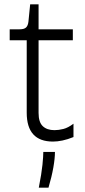

<svg xmlns="http://www.w3.org/2000/svg" viewBox="-20 -648 395 891"><path d="M226 9Q104 9 104 -125V-461H25V-512H71Q92 -512 101 -520.5Q110 -529 112 -548L120 -628H159V-512H318V-461H159V-124Q159 -81 178.5 -62.5Q198 -44 233 -44Q252 -44 274 -49.5Q296 -55 321 -74V-12Q294 -1 270 4Q246 9 226 9ZM160 223Q173 157 177 117Q181 77 181 57H235Q235 87 227.5 129.5Q220 172 205 223Z"/></svg>

Font: Bricolage Grotesque 10pt ExtraLight
Style: Regular
Weight: 200
Designer: Mathieu Triay
Foundry: Atelier Triay
Version: Version 1.000; ttfautohint (v1.8.4.7-5d5b);gftools[0.9.32]